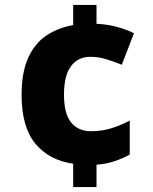

<svg xmlns="http://www.w3.org/2000/svg" viewBox="-20 -744 618 774"><path d="M369 -648Q414 -646 452 -635.5Q490 -625 520 -610L471 -483Q436 -497 406 -506Q376 -515 345 -515Q294 -515 266 -477Q238 -439 238 -363Q238 -285 267 -250Q296 -215 346 -215Q390 -215 427.5 -226.5Q465 -238 503 -258V-121Q472 -104 440 -93.5Q408 -83 369 -80V10H275V-84Q178 -98 122.5 -165Q67 -232 67 -362Q67 -451 93 -509.5Q119 -568 166 -600Q213 -632 275 -643V-724H369Z"/></svg>

Font: Noto Sans Kannada ExtraBold
Style: Regular
Weight: 800
Designer: Jelle Bosma - Monotype Design Team
Foundry: Monotype Imaging Inc.
Version: Version 2.005; ttfautohint (v1.8.4.7-5d5b)